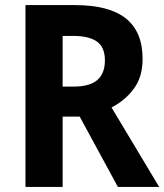

<svg xmlns="http://www.w3.org/2000/svg" viewBox="-20 -734 646 754"><path d="M273 -714Q409 -714 474.5 -661.5Q540 -609 540 -503Q540 -432 505.5 -385.5Q471 -339 418 -312L605 0H443L293 -276H226V0H80V-714ZM266 -593H226V-394H269Q333 -394 362.5 -420Q392 -446 392 -497Q392 -548 361 -570.5Q330 -593 266 -593Z"/></svg>

Font: Noto Sans SemiCondensed
Style: Bold
Weight: 700
Width: 4
Designer: Monotype Design Team
Foundry: Monotype Imaging Inc.
Version: Version 2.013; ttfautohint (v1.8.4.7-5d5b)